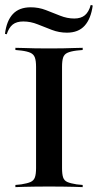

<svg xmlns="http://www.w3.org/2000/svg" viewBox="-22 -767 400 787"><path d="M169.4 -2.4Q142.7 -2.4 119.4 -2Q96 -1.6 76.2 -1.2Q56.5 -0.8 41.1 0V-8.9L65.3 -11.3Q90.3 -15.3 103.2 -21Q116.1 -26.6 121 -39.9Q125.8 -53.2 125.8 -78.2V-492.7Q125.8 -517.7 121 -531Q116.1 -544.4 103.2 -550.4Q90.3 -556.5 65.3 -559.7L41.1 -562.1V-571Q56.5 -571 76.2 -570.2Q96 -569.4 119.4 -569Q142.7 -568.5 169.4 -568.5H179H188.7Q215.3 -568.5 238.7 -569Q262.1 -569.4 281.9 -570.2Q301.6 -571 316.9 -571V-562.1L291.9 -559.7Q266.9 -556.5 254 -550.4Q241.1 -544.4 236.7 -531Q232.3 -517.7 232.3 -492.7V-78.2Q232.3 -53.2 236.7 -39.9Q241.1 -26.6 254 -21Q266.9 -15.3 291.9 -11.3L316.9 -8.9V0Q301.6 -0.8 281.9 -1.2Q262.1 -1.6 238.7 -2Q215.3 -2.4 188.7 -2.4H179ZM252.4 -633.1Q220.2 -633.1 190.7 -644.4Q161.3 -655.6 132.3 -667.3Q103.2 -679 73.4 -679Q46 -679 30.2 -666.5Q14.5 -654 5.6 -626.6L-1.6 -628.2Q4.8 -681.5 30.6 -709.3Q56.5 -737.1 104 -737.1Q136.3 -737.1 165.7 -725.8Q195.2 -714.5 224.2 -702.8Q253.2 -691.1 282.3 -691.1Q309.7 -691.1 325.8 -704.4Q341.9 -717.7 350 -746.8L358.1 -744.4Q350.8 -690.3 325 -661.7Q299.2 -633.1 252.4 -633.1Z"/></svg>

Font: Playfair 144pt SemiExpanded SemiBold
Style: Regular
Weight: 600
Width: 6
Designer: Claus Eggers Sørensen
Foundry: Claus Eggers Sørensen
Version: Version 2.203